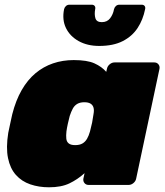

<svg xmlns="http://www.w3.org/2000/svg" viewBox="-20 -785 700 815"><path d="M188 10Q145 10 108.5 -2.5Q72 -15 47.5 -42.5Q23 -70 14 -114Q5 -158 15 -221Q20 -244 23.5 -261Q27 -278 32 -300Q47 -359 72 -402.5Q97 -446 130.5 -474Q164 -502 205 -516Q246 -530 293 -530Q350 -530 381 -516Q412 -502 431 -480L434 -493Q436 -504 445.5 -512Q455 -520 466 -520H635Q646 -520 652.5 -512Q659 -504 657 -493L558 -27Q556 -16 546.5 -8Q537 0 526 0H356Q345 0 338.5 -8Q332 -16 334 -27L339 -50Q309 -23 274.5 -6.5Q240 10 188 10ZM299 -169Q318 -169 330 -176Q342 -183 349.5 -196Q357 -209 362 -227Q368 -250 371 -264.5Q374 -279 377 -301Q380 -317 377 -328Q374 -339 364.5 -345Q355 -351 338 -351Q320 -351 308 -344Q296 -337 289 -324Q282 -311 276 -293Q272 -278 268 -260Q264 -242 262 -227Q260 -209 261.5 -196Q263 -183 272 -176Q281 -169 299 -169ZM401 -590Q351 -590 314 -610.5Q277 -631 260 -666Q243 -701 252 -746Q254 -754 260 -759.5Q266 -765 275 -765H369Q378 -765 382 -759.5Q386 -754 384 -746Q380 -724 385 -707.5Q390 -691 412 -691Q435 -691 447.5 -707.5Q460 -724 464 -746Q466 -754 472 -759.5Q478 -765 487 -765H581Q590 -765 594 -759.5Q598 -754 596 -746Q587 -701 564 -666Q541 -631 501 -610.5Q461 -590 401 -590Z"/></svg>

Font: Rubik Black
Style: Italic
Weight: 900
Italic angle: -12°
Designer: Hubert and Fischer
Foundry: Hubert and Fischer
Version: Version 2.300;gftools[0.9.30]